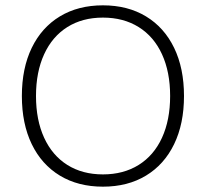

<svg xmlns="http://www.w3.org/2000/svg" viewBox="-20 -690 772 720"><path d="M670 -330Q670 -226 633 -149.5Q596 -73 527.5 -31.5Q459 10 366 10Q273 10 204.5 -31.5Q136 -73 99 -149.5Q62 -226 62 -330Q62 -434 99 -510.5Q136 -587 204.5 -628.5Q273 -670 366 -670Q459 -670 527.5 -628.5Q596 -587 633 -510.5Q670 -434 670 -330ZM115 -330Q115 -240 145.5 -173.5Q176 -107 232.5 -71.5Q289 -36 366 -36Q443 -36 500 -71.5Q557 -107 587.5 -173.5Q618 -240 618 -330Q618 -420 587.5 -486.5Q557 -553 500 -588.5Q443 -624 366 -624Q289 -624 232.5 -588.5Q176 -553 145.5 -486.5Q115 -420 115 -330Z"/></svg>

Font: Work Sans Light
Style: Regular
Weight: 300
Designer: Wei Huang
Foundry: Wei Huang
Version: Version 1.500